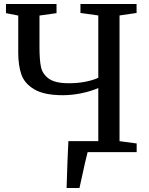

<svg xmlns="http://www.w3.org/2000/svg" viewBox="-20 -763 746 963"><path d="M665.5 -43.5V0H419.5Q409 39 386 146.5L378.5 180H314Q318.5 26.5 323 -55H473V-321.5Q435.5 -305 387.8 -295.2Q340 -285.5 296 -285.5Q201 -285.5 151.8 -315Q102.5 -344.5 87 -390Q71.5 -435.5 71.5 -499V-685L10 -697V-743H263.5V-697L178 -685V-526.5Q178 -463 185.5 -427.2Q193 -391.5 224.8 -368.5Q256.5 -345.5 325 -345.5Q371.5 -345.5 410.5 -353.5Q449.5 -361.5 473 -373V-685.5L383.5 -698V-743H665V-698L579.5 -685.5V-55Z"/></svg>

Font: Merriweather 12pt
Style: Regular
Weight: 400
Designer: Eben Sorkin
Foundry: Eben Sorkin
Version: Version 2.100